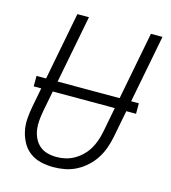

<svg xmlns="http://www.w3.org/2000/svg" viewBox="-103 -754 757 850"><g transform="rotate(15 275.0 -329.0)"><path d="M219 12Q189 12 161.5 5.5Q134 -1 112 -17Q90 -33 76.5 -57Q63 -81 57 -108.5Q51 -136 53 -165.5Q55 -195 61 -225L147 -670H200L112 -216Q108 -194 106 -172Q104 -150 107 -129.5Q110 -109 119 -90.5Q128 -72 143 -59Q158 -46 178.5 -40.5Q199 -35 221 -35Q241 -35 261 -39.5Q281 -44 300 -54.5Q319 -65 335.5 -81Q352 -97 363 -115.5Q374 -134 381 -154Q388 -174 392 -194L484 -670H537L443 -185Q438 -160 429 -134.5Q420 -109 405 -85.5Q390 -62 368.5 -42.5Q347 -23 322.5 -10.5Q298 2 271.5 7Q245 12 219 12ZM512 -311H43V-359H512Z"/></g></svg>

Font: Lode Dark Term
Style: Italic
Weight: 400
Italic angle: -11°
Monospace: yes
Designer: Belleve Invis
Foundry: Belleve Invis
Version: Version 29.2.0